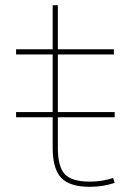

<svg xmlns="http://www.w3.org/2000/svg" viewBox="-20 -710 462 740"><path d="M42 -258V-278H422V-258ZM326 10Q249 10 216 -24.5Q183 -59 183 -140V-500H42V-520H183V-690H203V-520H419V-500H203V-140Q203 -67 230 -38.5Q257 -10 326 -10Q351 -10 372.5 -13.5Q394 -17 416 -24L422 -5Q397 3 373.5 6.5Q350 10 326 10Z"/></svg>

Font: M PLUS 1 Thin
Style: Regular
Weight: 100
Designer: Coji Morishita
Foundry: UNDERFOREST DESIGN
Version: Version 1.001